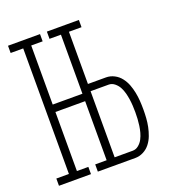

<svg xmlns="http://www.w3.org/2000/svg" viewBox="-133 -841 866 947"><g transform="rotate(-20 300.0 -367.5)"><path d="M219 -697V-735H387V-697ZM15 0V-38H81V-697H15V-735H183V-697H123V-387H300V-348H123V-38H183V0ZM219 0V-38H387V0ZM279 0V-735H321V-423H416Q438 -423 458.5 -412.5Q479 -402 493 -384Q507 -366 515 -345Q523 -324 527.5 -301.5Q532 -279 533.5 -256.5Q535 -234 535 -212Q535 -189 533.5 -166.5Q532 -144 527.5 -122Q523 -100 515 -78.5Q507 -57 493 -39Q479 -21 458.5 -10.5Q438 0 416 0ZM321 -38H416Q433 -38 447 -49.5Q461 -61 469 -76.5Q477 -92 481.5 -108.5Q486 -125 488.5 -142.5Q491 -160 492 -177Q493 -194 493 -212Q493 -229 492 -246.5Q491 -264 488.5 -281Q486 -298 481.5 -315Q477 -332 469 -347Q461 -362 447 -373.5Q433 -385 416 -385H321Z"/></g></svg>

Font: Iosevka Slab XLtEx
Style: Regular
Weight: 200
Width: 7
Monospace: yes
Designer: Belleve Invis
Foundry: Belleve Invis
Version: Version 11.1.0; ttfautohint (v1.8.3)